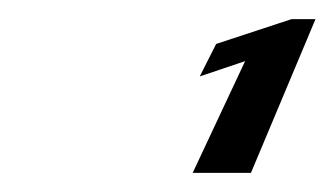

<svg xmlns="http://www.w3.org/2000/svg" viewBox="-20 -597 350 201"><path d="M189.1 -517 236.6 -533 181.7 -416H242.7L310.3 -577H285.3L206.3 -551Z"/></svg>

Font: Hussar Milosc
Style: Obl
Weight: 700
Foundry: Cannot Into Space Fonts
Version: Version 1.02